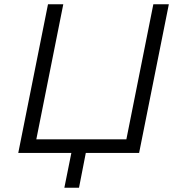

<svg xmlns="http://www.w3.org/2000/svg" viewBox="-20 -720 846 904"><path d="M775 -700 635 0H384L352 164H283L316 0H66L206 -700H278L151 -64H575L702 -700Z"/></svg>

Font: MOST Montserrat
Style: Italic
Weight: 400
Italic angle: -11.3°
Designer: Julieta Ulanovsky
Foundry: Julieta Ulanovsky
Version: Version 8.000;March 11, 2024;FontCreator 15.0.0.2926 64-bit